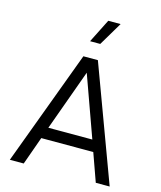

<svg xmlns="http://www.w3.org/2000/svg" viewBox="-142 -1101 1006 1202"><g transform="rotate(15 361.5 -500.0)"><path d="M38 0 315 -745H409L685 0H595L530 -182H193L128 0ZM219 -256H504L362 -651ZM331 -847 408 -1000H488L397 -847Z"/></g></svg>

Font: Plus Jakarta Text Light
Style: Regular
Weight: 300
Designer: Gumpita Rahayu
Foundry: Tokotype Studio
Version: Version 1.000